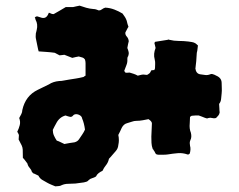

<svg xmlns="http://www.w3.org/2000/svg" viewBox="-20 -630 847 680"><path d="M765 -299Q764 -289 763 -279Q762 -269 756 -262Q757 -254 757 -246Q757 -238 758 -232Q757 -225 753 -220.5Q749 -216 745 -212Q738 -210 731.5 -212Q725 -214 718 -212Q715 -210 711 -211Q707 -212 705 -213Q700 -215 695 -217Q690 -219 684 -221Q678 -221 672 -221Q666 -221 659 -220Q658 -220 656.5 -218.5Q655 -217 653 -216Q653 -210 652.5 -204Q652 -198 652 -193Q650 -174 656 -160Q660 -144 654 -133Q652 -128 652 -123.5Q652 -119 653 -114Q655 -107 654.5 -100Q654 -93 652 -86Q651 -85 648.5 -83.5Q646 -82 644 -83Q627 -89 609.5 -87.5Q592 -86 574 -83Q567 -82 558 -82Q549 -82 541 -82Q539 -82 538 -82.5Q537 -83 535 -83Q531 -85 530 -88Q529 -91 527 -94Q525 -96 524 -98.5Q523 -101 521 -102Q517 -113 516.5 -124Q516 -135 516 -146Q516 -158 517 -169.5Q518 -181 518 -193Q518 -200 506 -208Q496 -206 485 -204Q474 -202 463 -202Q455 -202 447 -199Q439 -196 431 -194Q418 -191 411 -177Q408 -171 405.5 -165Q403 -159 399 -152Q400 -148 400.5 -143Q401 -138 401 -133Q401 -129 400.5 -125Q400 -121 399 -116Q398 -104 390 -95Q385 -89 380 -83.5Q375 -78 370 -72Q369 -71 367 -69Q365 -67 365 -64Q362 -53 355 -44.5Q348 -36 343 -25Q336 -22 329.5 -17Q323 -12 320 -5Q314 -1 306.5 1Q299 3 294 8Q291 12 286.5 13.5Q282 15 277 16Q270 17 262 18Q254 19 247 20Q234 21 221.5 21Q209 21 198 26Q193 29 187.5 29Q182 29 176 30Q169 27 161.5 24Q154 21 147 17Q138 12 129.5 7Q121 2 116 -8Q111 -10 106.5 -12.5Q102 -15 98 -16L93 -21Q91 -29 85 -35.5Q79 -42 77 -51Q73 -56 69.5 -61Q66 -66 61 -71Q61 -92 60.5 -100Q60 -108 57 -114.5Q54 -121 46 -136Q46 -139 46.5 -143.5Q47 -148 47 -152Q46 -154 44.5 -157.5Q43 -161 41 -163Q47 -175 50 -187Q53 -199 48 -212Q52 -219 55.5 -226Q59 -233 59 -240Q70 -291 114 -312Q124 -317 133.5 -321.5Q143 -326 153 -331Q168 -341 189 -343Q198 -343 207 -345Q216 -347 224 -348Q237 -350 249.5 -352Q262 -354 274 -357Q276 -357 278 -359Q280 -361 283 -362V-406Q283 -410 282.5 -412.5Q282 -415 281 -419Q277 -425 271 -426.5Q265 -428 259 -430Q254 -429 248.5 -428Q243 -427 236 -425L208 -436Q204 -435 200 -435Q196 -435 191 -434Q187 -436 182.5 -438.5Q178 -441 174 -443Q160 -445 145.5 -446Q131 -447 117 -448Q115 -454 115 -455Q113 -465 111 -474.5Q109 -484 107 -494Q106 -499 106.5 -503.5Q107 -508 107 -512Q108 -514 108.5 -517.5Q109 -521 110 -524Q115 -544 106 -560Q105 -562 105 -564Q105 -566 103 -567Q106 -572 112 -572Q116 -571 120 -569.5Q124 -568 128 -567Q145 -563 152 -583Q153 -583 153 -585Q157 -584 160.5 -582Q164 -580 170 -580Q180 -586 191 -592Q202 -598 213 -605H239Q244 -606 250 -607.5Q256 -609 262 -610Q273 -606 285.5 -602.5Q298 -599 311 -598Q316 -598 320.5 -596.5Q325 -595 330 -593Q336 -593 341 -597Q346 -601 353 -603Q370 -602 385.5 -596Q401 -590 414 -582Q419 -575 422 -570.5Q425 -566 427 -561Q429 -557 430 -551.5Q431 -546 435 -535Q432 -531 429.5 -525.5Q427 -520 424 -515Q423 -507 429 -500.5Q435 -494 436 -484Q435 -480 433.5 -473.5Q432 -467 431 -460Q434 -453 435.5 -446Q437 -439 434 -431Q432 -429 431.5 -426Q431 -423 431 -421Q432 -410 428 -400Q424 -390 420 -379Q423 -373 425.5 -372.5Q428 -372 439 -373Q446 -371 453.5 -368.5Q461 -366 468 -362Q473 -363 478 -364.5Q483 -366 488 -366Q492 -366 497 -365Q502 -364 506 -368Q510 -370 512 -373.5Q514 -377 516 -381Q519 -381 521.5 -381.5Q524 -382 527 -382Q527 -384 528 -385.5Q529 -387 529 -389Q529 -396 529.5 -403.5Q530 -411 528 -419Q525 -430 526 -440Q527 -450 531 -460Q530 -465 529 -469Q528 -473 527 -477Q527 -478 528 -480Q529 -482 530 -482Q541 -484 552 -485.5Q563 -487 574 -489Q576 -491 580 -489Q596 -485 613 -485Q630 -485 647 -483Q653 -482 660 -481Q667 -480 673 -476Q675 -475 676.5 -473Q678 -471 681 -469Q680 -463 679.5 -456.5Q679 -450 677 -443Q676 -436 676 -428.5Q676 -421 675 -413Q674 -406 673.5 -400Q673 -394 672 -386Q673 -385 673 -383Q673 -381 674 -379Q678 -369 688 -367Q697 -366 706 -364.5Q715 -363 725 -367Q726 -368 731 -368Q735 -367 739 -365.5Q743 -364 746 -362Q765 -354 765 -336Q765 -327 765.5 -318Q766 -309 765 -299ZM281 -171Q278 -194 271 -210Q270 -218 261.5 -222.5Q253 -227 245 -225Q241 -224 238 -220Q235 -216 229 -216Q225 -217 221 -218Q217 -219 212 -221Q190 -215 179 -193Q176 -188 173 -182Q170 -176 167 -170Q167 -159 171 -150Q175 -141 181 -132Q188 -130 194.5 -126.5Q201 -123 208 -120Q219 -122 227 -123.5Q235 -125 244 -126Q255 -129 260 -137Q266 -146 271.5 -154Q277 -162 281 -171Z"/></svg>

Font: Darumadrop One
Style: Regular
Weight: 400
Version: Version 1.000